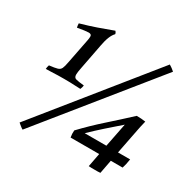

<svg xmlns="http://www.w3.org/2000/svg" viewBox="-156 -860 1035 1029"><g transform="rotate(30 361.5 -345.0)"><path d="M53 -335Q53 -345 58 -360Q93 -364 108 -368.5Q123 -373 129 -385.5Q135 -398 140 -426L171 -584Q172 -590 172.5 -595.5Q173 -601 173 -605Q173 -619 155 -619Q137 -619 87 -610Q84 -624 84 -635Q140 -651 181.5 -665.5Q223 -680 274 -699Q277 -695 279.5 -691Q282 -687 282 -682Q257 -657 245 -590L215 -434Q212 -418 210.5 -408.5Q209 -399 209 -391Q209 -372 222.5 -368Q236 -364 274 -360Q272 -346 267 -335Q248 -335 228 -336.5Q208 -338 164 -338Q122 -338 99 -336.5Q76 -335 53 -335ZM651 -663 108 9Q99 4 91.5 -2.5Q84 -9 75 -16L617 -688Q627 -682 634.5 -676.5Q642 -671 651 -663ZM550 2Q542 2 531.5 2Q521 2 513 1L529 -83H352Q348 -105 350 -126Q409 -188 471.5 -243.5Q534 -299 601 -361Q616 -361 630 -360Q644 -359 656 -357Q650 -334 647.5 -321Q645 -308 643 -299L612 -141H687Q682 -107 674 -83H601L585 1Q577 2 567.5 2Q558 2 550 2ZM540 -141 569 -288Q525 -250 484.5 -214Q444 -178 406 -141Z"/></g></svg>

Font: Castoro
Style: Italic
Weight: 400
Italic angle: -11°
Designer: John Hudson with Paul Hanslow, assisted by Kaja Sojewska.
Foundry: Tiro Typeworks Ltd.
Version: Version 2.04